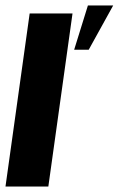

<svg xmlns="http://www.w3.org/2000/svg" viewBox="-29 -679 432 699"><path d="M-9 0 79 -630H235L147 0ZM241 -498 291 -659H383L294 -498Z"/></svg>

Font: Alumni Sans Thin Black
Style: Italic
Weight: 900
Italic angle: -8°
Version: Version 1.016